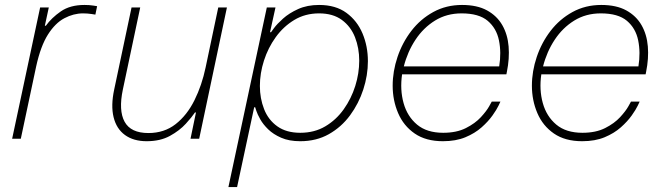

<svg xmlns="http://www.w3.org/2000/svg" viewBox="-20 -560 2682 775"><path d="M64 0H29L142 -530H177L161 -456H165Q188 -488 225.5 -514Q263 -540 321 -540Q341 -540 356.5 -537.5Q372 -535 372 -535L365 -501Q365 -501 349 -503.5Q333 -506 315 -506Q277 -506 240 -486.5Q203 -467 173.5 -420.5Q144 -374 126 -292Z M572 10Q519 10 484.5 -15Q450 -40 438.5 -87Q427 -134 441 -199L511 -530H546L476 -199Q458 -114 483 -68.5Q508 -23 579 -23Q643 -23 689 -59Q735 -95 765 -155.5Q795 -216 810 -288L861 -530H896L784 0H749L771 -106H767Q755 -88 730 -60.5Q705 -33 666 -11.5Q627 10 572 10Z M937 195H902L1057 -530H1092L1070 -430H1074Q1074 -430 1086 -446.5Q1098 -463 1122.5 -485Q1147 -507 1183.5 -523.5Q1220 -540 1268 -540Q1335 -540 1378.5 -508Q1422 -476 1443.5 -424.5Q1465 -373 1465 -313Q1465 -256 1446.5 -199Q1428 -142 1393 -94.5Q1358 -47 1307.5 -18.5Q1257 10 1192 10Q1147 10 1115 -4Q1083 -18 1062.5 -38Q1042 -58 1030.5 -78.5Q1019 -99 1014.5 -113Q1010 -127 1010 -127H1006ZM1029 -213Q1029 -163 1046 -119.5Q1063 -76 1099.5 -50Q1136 -24 1192 -24Q1249 -24 1293 -50Q1337 -76 1367.5 -119Q1398 -162 1414 -213Q1430 -264 1430 -315Q1430 -366 1413 -409.5Q1396 -453 1360 -479.5Q1324 -506 1268 -506Q1212 -506 1168 -479.5Q1124 -453 1093 -410Q1062 -367 1045.5 -315.5Q1029 -264 1029 -213Z M1768 10Q1699 10 1654 -21Q1609 -52 1587 -103.5Q1565 -155 1565 -214Q1565 -272 1584.5 -330Q1604 -388 1640.5 -435.5Q1677 -483 1729 -511.5Q1781 -540 1845 -540Q1906 -540 1946 -518Q1986 -496 2007.5 -458.5Q2029 -421 2033 -372.5Q2037 -324 2026 -270L2024 -260H1603Q1594 -198 1609 -144Q1624 -90 1663.5 -57Q1703 -24 1769 -24Q1823 -24 1860.5 -43Q1898 -62 1921 -87Q1944 -112 1954.5 -131Q1965 -150 1965 -150H2000Q2000 -150 1992.5 -134Q1985 -118 1968 -94Q1951 -70 1924 -46Q1897 -22 1858.5 -6Q1820 10 1768 10ZM1610 -292H1995Q2004 -348 1994 -397Q1984 -446 1948.5 -476Q1913 -506 1843 -506Q1783 -506 1736 -477Q1689 -448 1657 -399.5Q1625 -351 1610 -292Z M2330 10Q2261 10 2216 -21Q2171 -52 2149 -103.5Q2127 -155 2127 -214Q2127 -272 2146.5 -330Q2166 -388 2202.5 -435.5Q2239 -483 2291 -511.5Q2343 -540 2407 -540Q2468 -540 2508 -518Q2548 -496 2569.5 -458.5Q2591 -421 2595 -372.5Q2599 -324 2588 -270L2586 -260H2165Q2156 -198 2171 -144Q2186 -90 2225.5 -57Q2265 -24 2331 -24Q2385 -24 2422.5 -43Q2460 -62 2483 -87Q2506 -112 2516.5 -131Q2527 -150 2527 -150H2562Q2562 -150 2554.5 -134Q2547 -118 2530 -94Q2513 -70 2486 -46Q2459 -22 2420.5 -6Q2382 10 2330 10ZM2172 -292H2557Q2566 -348 2556 -397Q2546 -446 2510.5 -476Q2475 -506 2405 -506Q2345 -506 2298 -477Q2251 -448 2219 -399.5Q2187 -351 2172 -292Z"/></svg>

Font: Be Vietnam Pro Variable Thin
Style: Italic
Weight: 100
Italic angle: -12°
Designer: Lam Bao, Tony Le, Vietanh Nguyen
Foundry: Yellow Type Foundry
Version: Version 1.002